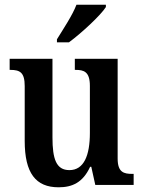

<svg xmlns="http://www.w3.org/2000/svg" viewBox="-20 -786 610 816"><path d="M222 -619V-606H273C327 -646 408 -721 430 -756V-766H305C288 -721 249 -663 222 -619ZM229 10C287 10 332 -10 363 -77H368L385 0H548V-47H542C507 -47 480 -53 480 -112V-536H298V-489H301C336 -489 362 -482 362 -421V-221C362 -126 337 -63 275 -63C219 -63 203 -110 203 -202V-536H21V-489H24C65 -489 85 -478 85 -420V-187C85 -50 132 10 229 10Z"/></svg>

Font: Noto Serif Tamil Condensed SemiBold
Style: Regular
Weight: 600
Width: 3
Designer: Indian Type Foundry, Tom Grace, and the Monotype Design Team
Foundry: Monotype Imaging Inc.
Version: Version 2.004